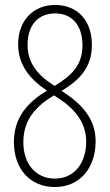

<svg xmlns="http://www.w3.org/2000/svg" viewBox="-20 -743 441 773"><path d="M202 -723C110 -723 53 -656 53 -565C53 -483 98 -426 169 -378C93 -332 36 -272 36 -171C36 -64 100 10 201 10C304 10 365 -70 365 -174C365 -268 305 -328 228 -377C298 -420 350 -469 350 -563C350 -658 294 -723 202 -723ZM202 -689C270 -689 312 -641 312 -561C312 -478 266 -438 200 -397C130 -441 91 -490 91 -563C91 -640 132 -689 202 -689ZM74 -170C74 -263 126 -316 197 -359L213 -349C297 -295 327 -236 327 -172C327 -89 281 -24 201 -24C126 -24 74 -81 74 -170Z"/></svg>

Font: Noto Sans Armenian ExtraCondensed ExtraLight
Style: Regular
Weight: 200
Width: 2
Designer: Monotype Design Team
Foundry: Monotype Imaging Inc.
Version: Version 2.008